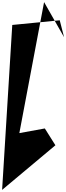

<svg xmlns="http://www.w3.org/2000/svg" viewBox="-53 -1097 626 1816"><path d="M63 -861 -33 699 471 277 371 118 130 162 364 -1077 553 -745 512 -905Z"/></svg>

Font: Chaingun
Style: Ita
Weight: 400
Version: Version 0.91